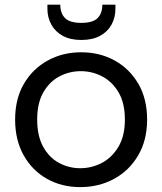

<svg xmlns="http://www.w3.org/2000/svg" viewBox="-20 -776 680 805"><path d="M316.4 8.5Q239.2 8.5 177.4 -26Q115.6 -60.5 79.5 -124.4Q43.4 -188.3 43.4 -274.5Q43.4 -361.5 80.3 -424.7Q117.2 -487.8 180.1 -522.3Q243 -556.8 320.2 -556.8Q398.2 -556.8 460.8 -522.3Q523.3 -487.8 560.1 -424.7Q596.8 -361.5 596.8 -274.5Q596.8 -188.3 559.3 -124.4Q521.8 -60.5 458.1 -26Q394.5 8.5 316.4 8.5ZM316.4 -70.7Q364.1 -70.7 406.8 -92.9Q449.4 -115.1 476.5 -160.5Q503.6 -205.9 503.6 -274.5Q503.6 -344.1 476.9 -389.1Q450.2 -434 408.3 -455.8Q366.4 -477.6 318.7 -477.6Q271.1 -477.6 229.4 -455.8Q187.8 -434 161.8 -389.1Q135.9 -344.1 135.9 -274.5Q135.9 -205.9 161.1 -160.5Q186.3 -115.1 227.5 -92.9Q268.8 -70.7 316.4 -70.7ZM463.9 -738.9Q463.9 -702 447.4 -672.4Q430.8 -642.7 399.3 -625.6Q367.7 -608.4 321 -608.4Q275.2 -608.4 243.5 -625.6Q211.9 -642.7 195.3 -672.8Q178.8 -702.8 178.8 -739.6V-756.5H232.8Q232.8 -720.3 252.7 -700.2Q272.7 -680.1 321 -680.1Q369.5 -680.1 389.3 -700.2Q409.1 -720.3 409.1 -756.5H463.9Z"/></svg>

Font: Poppins Variable
Style: Regular
Weight: 100
Designer: Jonny Pinhorn
Foundry: Indian Type Foundry
Version: Version 6.000